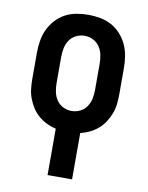

<svg xmlns="http://www.w3.org/2000/svg" viewBox="-84 -589 668 865"><g transform="rotate(10 250.0 -156.5)"><path d="M194 215V3Q172 -2 151.5 -12Q131 -22 114 -36.5Q97 -51 84.5 -70.5Q72 -90 64 -111Q56 -132 53.5 -154.5Q51 -177 51 -200V-320Q51 -347 55.5 -374.5Q60 -402 71.5 -426.5Q83 -451 101.5 -471.5Q120 -492 144 -505Q168 -518 195.5 -523Q223 -528 250 -528Q277 -528 304.5 -523Q332 -518 356 -505Q380 -492 398.5 -471.5Q417 -451 428.5 -426.5Q440 -402 444.5 -374.5Q449 -347 449 -320V-200Q449 -177 446.5 -154.5Q444 -132 436 -111Q428 -90 415.5 -70.5Q403 -51 386 -36.5Q369 -22 348.5 -12Q328 -2 306 3V215ZM250 -88Q270 -88 288.5 -97Q307 -106 318.5 -123Q330 -140 334 -160Q338 -180 338 -200V-320Q338 -340 334 -360Q330 -380 318.5 -397Q307 -414 288.5 -423Q270 -432 250 -432Q230 -432 211.5 -423Q193 -414 181.5 -397Q170 -380 166 -360Q162 -340 162 -320V-200Q162 -180 166 -160Q170 -140 181.5 -123Q193 -106 211.5 -97Q230 -88 250 -88Z"/></g></svg>

Font: Moesevka
Style: Bold
Weight: 700
Monospace: yes
Designer: Belleve Invis
Foundry: Belleve Invis
Version: Version 32.5.0; ttfautohint (v1.8.4)